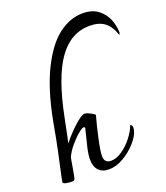

<svg xmlns="http://www.w3.org/2000/svg" viewBox="-190 -1216 1172 1356"><g transform="rotate(-20 396.0 -538.0)"><path d="M792 -870 785 -855Q762 -925 720 -956.5Q678 -988 609 -988Q466 -988 372 -855.5Q278 -723 222 -440Q216 -410 195 -308L184 -258Q229 -316 284.5 -366.5Q340 -417 364 -417Q378 -417 407 -402Q436 -387 436 -380Q417 -313 397 -222Q377 -131 377 -93Q377 -40 427 -40Q468 -40 511.5 -70Q555 -100 590 -145Q625 -190 639 -231Q646 -228 650 -223.5Q654 -219 654 -208Q654 -197 651 -185Q642 -147 601 -100.5Q560 -54 504 -21Q448 12 393 12Q343 12 316 -17Q289 -46 289 -98Q289 -134 300 -183Q311 -232 334 -321Q333 -325 330 -327Q327 -329 324 -329Q313 -329 282.5 -304Q252 -279 219 -240Q186 -201 168 -161Q164 -145 155 -88L144 -29Q140 -6 135.5 -1Q131 4 119 4Q94 4 72 -1Q50 -6 51 -15L58 -53Q87 -185 98 -237.5Q109 -290 114 -317Q121 -358 137 -441Q180 -667 252 -812Q324 -957 411 -1022.5Q498 -1088 592 -1088Q666 -1088 711 -1051.5Q756 -1015 774 -965Q792 -915 792 -870Z"/></g></svg>

Font: Charmonman
Style: Bold
Weight: 700
Designer: Ekaluck Peanpanawate
Foundry: Cadson Demak Co.,Ltd.
Version: Version 1.000; ttfautohint (v1.6)